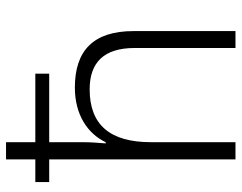

<svg xmlns="http://www.w3.org/2000/svg" viewBox="-102 -698 800 636"><g transform="rotate(-90 298.0 -380.0)"><path d="M145 -760H88V-663H13V-617H88V0H145V-280C145 -415 202 -483 320 -483C409 -483 457 -436 457 -334V0H513V-338C513 -472 447 -532 326 -532C235 -532 173 -489 145 -430H141C143 -455 145 -479 145 -507V-617H372V-663H145Z"/></g></svg>

Font: Noto Sans Sinhala UI Light
Style: Regular
Weight: 300
Designer: Jelle Bosma - Monotype Design Team
Foundry: Monotype Imaging Inc.
Version: Version 2.006